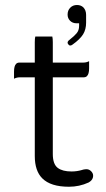

<svg xmlns="http://www.w3.org/2000/svg" viewBox="-20 -728 413 749"><path d="M117.7 -585.4Q115.7 -579.1 115.7 -563.5V-483.9H56.6Q47.4 -483.9 43 -479Q34.7 -471.2 34.7 -448.2V-420.9Q45.4 -426.3 56.6 -426.3H115.7V-119.1Q115.7 -61.5 145 -32.2Q177.7 0.5 249 0.5Q289.6 0.5 325.7 -16.1Q339.4 -23.9 342.3 -35.2Q343.3 -38.1 343.3 -43Q343.3 -52.2 335.4 -60.1Q327.6 -67.9 317.4 -67.9Q312 -67.9 304.7 -66.4Q302.2 -65.4 299.8 -64.9Q280.3 -59.1 258.8 -59.1Q224.1 -59.1 205.6 -72.8Q186 -87.4 186 -127V-426.3H305.7Q314.9 -426.3 319.3 -431.2Q327.6 -439 327.6 -461.9V-489.3Q316.9 -483.9 305.7 -483.9H186V-563.5Q186 -577.6 184.1 -585.4ZM244.1 -564.5Q243.7 -563.5 243.7 -561.5Q243.7 -557.6 247.3 -554Q251 -550.3 252.9 -550.3Q258.8 -550.3 263.2 -554.2Q292 -574.7 304.2 -594.2Q315.9 -613.3 315.9 -639.6V-669.9Q315.9 -688 305.2 -699.2Q295.4 -708.5 280.3 -708.5Q264.2 -708.5 253.9 -697.8Q243.7 -687.5 243.7 -670.9Q243.7 -656.7 253.4 -647Q263.2 -637.2 278.3 -637.2H288.6V-627Q288.6 -609.4 278.8 -598.1Q271 -588.4 252.4 -573.7Q245.1 -568.4 244.1 -564.5Z"/></svg>

Font: YuPearl-ExtraLight
Style: ExtraLight
Weight: 200
Designer: Max Yao
Foundry: Max-Everyday
Version: Version 1.011; ttfautohint (v1.8.3)